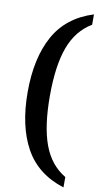

<svg xmlns="http://www.w3.org/2000/svg" viewBox="-113 -854 625 1167"><g transform="rotate(10 199.5 -270.0)"><path d="M368 264Q203 212 128 75.5Q53 -61 53 -270Q53 -479 128 -615.5Q203 -752 368 -804V-740Q274 -684 232 -570.5Q190 -457 190 -270Q190 -83 232 30.5Q274 144 368 200Z"/></g></svg>

Font: Noto Serif Sinhala SemiCondensed
Style: Bold
Weight: 700
Width: 4
Designer: Jelle Bosma - Monotype Design Team
Foundry: Monotype Imaging Inc.
Version: Version 2.007; ttfautohint (v1.8.4.7-5d5b)